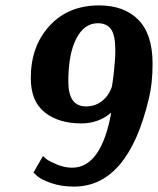

<svg xmlns="http://www.w3.org/2000/svg" viewBox="-20 -680 585 711"><path d="M104 -41 139 -102Q144 -97 153 -90Q162 -83 190.5 -71Q219 -59 247 -59Q355 -59 392 -263Q345 -223 281 -223Q197 -223 145.5 -264Q94 -305 94 -391Q94 -509 163.5 -584.5Q233 -660 347 -660Q440 -660 492.5 -606.5Q545 -553 545 -444Q545 -370 531 -314Q454 11 254 11Q207 11 169.5 -2Q132 -15 118 -28ZM298 -286Q333 -286 358 -306Q383 -326 394 -358Q401 -395 405 -450Q407 -467 407 -495Q407 -550 391 -572Q375 -594 342 -594Q292 -594 262.5 -537Q233 -480 233 -378Q233 -286 298 -286Z"/></svg>

Font: Arsenal
Style: Bold Italic
Weight: 700
Italic angle: -9°
Designer: Andrij Shevchenko
Foundry: Stairsfor.com
Version: Version 1.000